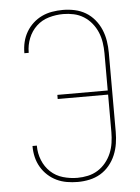

<svg xmlns="http://www.w3.org/2000/svg" viewBox="-53 -785 607 835"><g transform="rotate(-5 250.0 -367.5)"><path d="M253 8Q229 8 205.5 4Q182 0 161 -10Q140 -20 122.5 -36Q105 -52 93 -72.5Q81 -93 75.5 -116Q70 -139 70 -163V-165H89V-163Q89 -131 101 -101Q113 -71 136 -49.5Q159 -28 190 -19Q221 -10 253 -10Q276 -10 299 -15Q322 -20 342 -32.5Q362 -45 377 -63.5Q392 -82 401 -103.5Q410 -125 413.5 -148.5Q417 -172 417 -195V-359H197V-377H417V-540Q417 -563 413.5 -586.5Q410 -610 401 -631.5Q392 -653 377 -671.5Q362 -690 342 -702.5Q322 -715 299 -720Q276 -725 253 -725Q221 -725 190 -716Q159 -707 136 -685.5Q113 -664 101 -634Q89 -604 89 -572V-570H70V-572Q70 -596 75.5 -619Q81 -642 93 -662.5Q105 -683 122.5 -699Q140 -715 161 -725Q182 -735 205.5 -739Q229 -743 253 -743Q279 -743 304.5 -737.5Q330 -732 352 -719Q374 -706 391 -685.5Q408 -665 418 -641Q428 -617 432 -591.5Q436 -566 436 -540V-195Q436 -169 432 -143.5Q428 -118 418 -94Q408 -70 391 -49.5Q374 -29 352 -16Q330 -3 304.5 2.5Q279 8 253 8Z"/></g></svg>

Font: Iosevka Thin
Style: Regular
Weight: 100
Monospace: yes
Designer: Belleve Invis
Foundry: Belleve Invis
Version: Version 32.5.0; ttfautohint (v1.8.4)